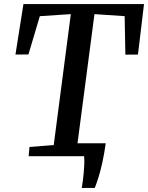

<svg xmlns="http://www.w3.org/2000/svg" viewBox="-20 -763 724 938"><path d="M379.5 155Q382.5 138 385 118.5Q387.5 99 389.2 79Q391 59 391.8 39Q392.5 19 391 0L340 -63H496.5Q489 -9.5 479.8 32Q470.5 73.5 461 103.8Q451.5 134 443 155ZM120 0 124 -45 242.5 -54.5 326 -694 174.5 -684 119 -497 55.5 -496.5 94.5 -743H683.5L654 -496.5L592.5 -496L589 -684L441.5 -694L357.5 -54.5L481 -45L477 0Z"/></svg>

Font: Merriweather Medium
Style: Italic
Weight: 500
Italic angle: -7.8°
Version: Version 2.101